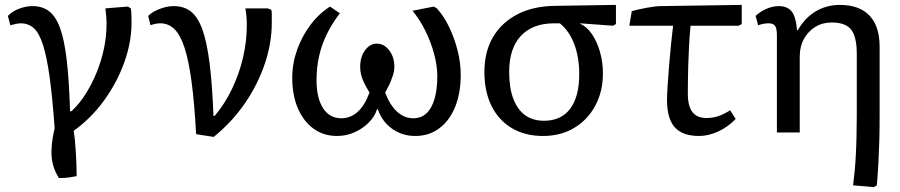

<svg xmlns="http://www.w3.org/2000/svg" viewBox="-20 -541 3675 784"><path d="M220.2 186Q208 166 200.4 144.5Q192.9 123 190.9 99.1Q189 75.2 191.9 46.1Q194.8 17.1 203.1 -17.1Q194.3 -143.1 182.6 -226.6Q170.9 -310.1 155.5 -357.9Q140.1 -405.8 118.2 -425.8Q96.2 -445.8 64 -445.8Q52.7 -445.8 22 -438L12.2 -476.1Q29.3 -494.1 57.1 -505.1Q85 -516.1 112.8 -516.1Q152.8 -516.1 180.4 -495.1Q208 -474.1 225.6 -425.5Q243.2 -377 252.7 -293.9Q262.2 -210.9 266.1 -86.9H272Q304.2 -116.7 330.1 -158Q356 -199.2 375 -246.1Q394 -293 404.5 -343Q415 -393.1 415 -441.9Q415 -460.9 413.6 -477.1Q412.1 -493.2 410.2 -506.8L502 -514.2L514.2 -506.8Q516.1 -495.6 516.6 -480.2Q517.1 -464.8 517.1 -449.2Q517.1 -368.2 487.1 -285.2Q457 -202.1 404.1 -129.6Q351.1 -57.1 280.8 -6.8Q283.7 10.3 285.9 32.2Q288.1 54.2 289.6 79.1Q291 104 292 129.4Q293 154.8 293 178.2Q278.8 181.2 264.9 183.1Q251 185.1 239.5 185.5Q228 186 220.2 186Z M852.5 18.1 780.8 6.8Q773.9 -119.1 762.5 -205.6Q751 -292 733.9 -345Q716.8 -397.9 692.4 -421.9Q668 -445.8 634.8 -445.8Q615.7 -445.8 594.7 -438L585 -476.1Q602.1 -493.2 632.3 -504.6Q662.6 -516.1 689 -516.1Q731 -516.1 759.3 -494.1Q787.6 -472.2 806.2 -421.1Q824.7 -370.1 835.7 -283.4Q846.7 -196.8 851.6 -67.9H856.9Q897.9 -116.7 927.2 -177.7Q956.5 -238.8 972.2 -305.4Q987.8 -372.1 987.8 -439Q987.8 -457 986.3 -474.1Q984.9 -491.2 981.9 -506.8H1073.7L1087.9 -501Q1089.8 -493.2 1089.8 -483.6Q1089.8 -474.1 1089.8 -449.2Q1089.8 -364.3 1060.8 -279.1Q1031.7 -193.8 978.8 -117.4Q925.8 -41 852.5 18.1Z M1356.4 14.2Q1301.3 14.2 1260.5 -15.4Q1219.7 -44.9 1196.5 -98.4Q1173.3 -151.9 1173.3 -223.1Q1173.3 -281.2 1192.9 -336.7Q1212.4 -392.1 1247.1 -438.5Q1281.7 -484.9 1327.6 -514.2L1367.7 -486.8Q1336.9 -446.8 1315.2 -402.8Q1293.5 -358.9 1283 -312Q1272.5 -265.1 1272.5 -214.8Q1272.5 -140.6 1299.1 -99.4Q1325.7 -58.1 1373.5 -58.1Q1411.6 -58.1 1440.7 -84.5Q1469.7 -110.8 1488.8 -163.1Q1474.6 -186 1466.1 -204.1Q1457.5 -222.2 1454.1 -237.5Q1450.7 -252.9 1450.7 -268.1Q1450.7 -309.1 1470.7 -335.9Q1490.7 -362.8 1518.6 -362.8Q1548.3 -362.8 1569.3 -335.4Q1590.3 -308.1 1590.3 -268.1Q1590.3 -260.3 1588.9 -251.2Q1587.4 -242.2 1584 -232.2Q1580.6 -222.2 1576.2 -210.7Q1571.8 -199.2 1565.7 -187.5Q1559.6 -175.8 1552.7 -163.1Q1571.8 -112.3 1601.1 -85.2Q1630.4 -58.1 1667.5 -58.1Q1699.7 -58.1 1721.2 -78.1Q1742.7 -98.1 1754.2 -136.5Q1765.6 -174.8 1765.6 -230Q1765.6 -272 1752.7 -320.6Q1739.7 -369.1 1717 -415Q1694.3 -460.9 1664.6 -497.1L1751.5 -514.2L1763.7 -506.8Q1791.5 -477.1 1813.5 -431.6Q1835.4 -386.2 1848.4 -335.2Q1861.3 -284.2 1861.3 -235.8Q1861.3 -160.6 1838.4 -104.2Q1815.4 -47.9 1773.4 -16.8Q1731.4 14.2 1675.8 14.2Q1622.6 14.2 1581.5 -14.9Q1540.5 -43.9 1522.5 -95.2H1519.5Q1510.7 -65.4 1485.6 -40.3Q1460.4 -15.1 1427 -0.5Q1393.6 14.2 1356.4 14.2Z M2197.3 14.2Q2124 14.2 2070.1 -17.8Q2016.1 -49.8 1987.1 -108.4Q1958 -167 1958 -247.1Q1958 -330.1 1993.2 -389.6Q2028.3 -449.2 2092.8 -482.7Q2157.2 -516.1 2247.1 -517.1L2495.1 -521V-442.9L2482.9 -436L2349.1 -445.8V-443.8Q2376 -432.6 2397 -401.9Q2418 -371.1 2429.9 -329.1Q2441.9 -287.1 2441.9 -241.2Q2441.9 -167 2410.4 -108.9Q2378.9 -50.8 2324 -18.3Q2269 14.2 2197.3 14.2ZM2201.2 -47.9Q2271 -47.9 2308.1 -96.9Q2345.2 -146 2345.2 -237.8Q2345.2 -307.6 2324.7 -361.3Q2304.2 -415 2266.1 -445.8H2243.2Q2154.3 -445.8 2106.7 -394.3Q2059.1 -342.8 2059.1 -247.1Q2059.1 -183.1 2075.7 -138.7Q2092.3 -94.2 2123.8 -71Q2155.3 -47.9 2201.2 -47.9Z M2834.5 14.2Q2766.6 14.2 2735.1 -21.5Q2703.6 -57.1 2703.6 -132.8Q2703.6 -153.8 2706.1 -191.4Q2708.5 -229 2712.2 -273.9Q2715.8 -318.8 2720.2 -361.8Q2724.6 -404.8 2728.5 -436H2549.8L2559.6 -495.1Q2571.8 -499 2587.2 -502.4Q2602.5 -505.9 2619.6 -509Q2636.7 -512.2 2652.1 -514.2Q2667.5 -516.1 2678.7 -516.1L3008.8 -521V-442.9L2996.6 -436H2799.8Q2797.9 -418.9 2796.1 -394Q2794.4 -369.1 2793 -339.6Q2791.5 -310.1 2790.5 -278.6Q2789.6 -247.1 2789.1 -216.6Q2788.6 -186 2788.6 -160.2Q2788.6 -108.4 2807.1 -83.7Q2825.7 -59.1 2864.7 -59.1Q2890.6 -59.1 2914.1 -67.1Q2937.5 -75.2 2961.4 -90.8L2983.9 -55.2Q2953.1 -22.9 2913.3 -4.4Q2873.5 14.2 2834.5 14.2Z M3548.3 223.1 3463.4 215.8Q3466.3 192.9 3469.5 161.4Q3472.7 129.9 3474.6 92.5Q3476.6 55.2 3477.5 14.2Q3478.5 -26.9 3478.5 -69.8V-320.8Q3478.5 -390.6 3455.6 -419.9Q3432.6 -449.2 3376.5 -449.2Q3338.4 -449.2 3309.1 -431.2Q3279.8 -413.1 3262.7 -382.1Q3245.6 -351.1 3245.6 -310.1V0H3152.3V-397Q3152.3 -424.8 3145 -435.3Q3137.7 -445.8 3117.7 -445.8Q3098.6 -445.8 3075.7 -438L3065.4 -476.1Q3084.5 -494.1 3110.1 -505.1Q3135.7 -516.1 3159.7 -516.1Q3195.8 -516.1 3213.1 -493.7Q3230.5 -471.2 3234.4 -418H3237.8Q3256.8 -451.2 3282.7 -474.1Q3308.6 -497.1 3340.6 -509Q3372.6 -521 3408.7 -521Q3488.8 -521 3530.3 -477.5Q3571.8 -434.1 3571.8 -350.1V-69.8Q3571.8 -16.6 3570.6 30.3Q3569.3 77.1 3566.9 122.1Q3564.5 167 3560.5 215.8Z"/></svg>

Font: Literata
Style: Regular
Weight: 400
Designer: Latin by Veronika Burian and Jose Scaglione. Greek by Irene Vlachou. Cyrillic by Vera Evstafieva.
Foundry: TypeTogether
Version: Version 3.002